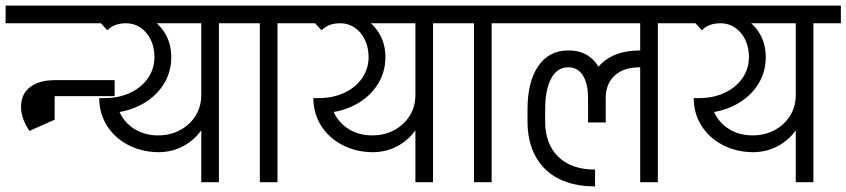

<svg xmlns="http://www.w3.org/2000/svg" viewBox="-45 -650 3020 685"><path d="M-25 -567V-630H394V-567ZM30 -269Q30 -314 62 -339Q94 -364 150 -364V-317Q122 -317 106 -304.5Q90 -292 90 -269ZM60 -183Q30 -227 30 -269H90Q90 -248 120 -213ZM60 -183 90 -329H150V-223ZM147 -307V-364H364V-307Z M328 -246V-300Q379 -300 419.5 -319Q460 -338 483 -371.5Q506 -405 506 -446H566Q566 -389 535 -343.5Q504 -298 450 -272Q396 -246 328 -246ZM506 -446Q506 -481 493 -508Q480 -535 457 -551Q434 -567 405 -567V-607Q451 -607 487.5 -586Q524 -565 545 -529Q566 -493 566 -446ZM229 -567V-630H746V-567ZM519 -107Q459 -108 411 -133.5Q363 -159 336 -202.5Q309 -246 309 -300H372Q372 -262 391.5 -232Q411 -202 444 -184.5Q477 -167 519 -167ZM519 -107V-167Q563 -167 598 -186Q633 -205 653 -237.5Q673 -270 673 -311H712Q712 -253 686.5 -206.5Q661 -160 617.5 -133.5Q574 -107 519 -107ZM338 -542 306 -577Q325 -591 347.5 -599Q370 -607 406 -607V-567Q382 -567 366 -560.5Q350 -554 338 -542ZM673 0V-620H736V0ZM575 -567V-630H834V-567Z M882 0V-620H945V0ZM784 -567V-630H1043V-567Z M1092 -246V-300Q1143 -300 1183.5 -319Q1224 -338 1247 -371.5Q1270 -405 1270 -446H1330Q1330 -389 1299 -343.5Q1268 -298 1214 -272Q1160 -246 1092 -246ZM1270 -446Q1270 -481 1257 -508Q1244 -535 1221 -551Q1198 -567 1169 -567V-607Q1215 -607 1251.5 -586Q1288 -565 1309 -529Q1330 -493 1330 -446ZM993 -567V-630H1510V-567ZM1283 -107Q1223 -108 1175 -133.5Q1127 -159 1100 -202.5Q1073 -246 1073 -300H1136Q1136 -262 1155.5 -232Q1175 -202 1208 -184.5Q1241 -167 1283 -167ZM1283 -107V-167Q1327 -167 1362 -186Q1397 -205 1417 -237.5Q1437 -270 1437 -311H1476Q1476 -253 1450.5 -206.5Q1425 -160 1381.5 -133.5Q1338 -107 1283 -107ZM1102 -542 1070 -577Q1089 -591 1111.5 -599Q1134 -607 1170 -607V-567Q1146 -567 1130 -560.5Q1114 -554 1102 -542ZM1437 0V-620H1500V0ZM1339 -567V-630H1598V-567Z M1646 0V-620H1709V0ZM1548 -567V-630H1807V-567Z M2053 -299Q2053 -379 2102 -424.5Q2151 -470 2239 -470V-410Q2181 -410 2148.5 -381Q2116 -352 2116 -299ZM2238 -410V-470H2254V-410ZM2078 15Q2003 15 1949 -12Q1895 -39 1866 -91.5Q1837 -144 1837 -217H1900Q1900 -136 1947 -90.5Q1994 -45 2078 -45ZM1837 -217V-260H1900V-217ZM1837 -259Q1837 -359 1875.5 -414.5Q1914 -470 1982 -470V-410Q1943 -410 1921.5 -370Q1900 -330 1900 -259ZM2053 -213V-299H2116V-213ZM2053 -299Q2053 -352 2034.5 -381Q2016 -410 1982 -410V-470Q2045 -471 2080.5 -426Q2116 -381 2116 -299ZM1757 -567V-630H2228V-567ZM2239 0V-620H2302V0ZM2141 -567V-630H2400V-567Z M2449 -246V-300Q2500 -300 2540.5 -319Q2581 -338 2604 -371.5Q2627 -405 2627 -446H2687Q2687 -389 2656 -343.5Q2625 -298 2571 -272Q2517 -246 2449 -246ZM2627 -446Q2627 -481 2614 -508Q2601 -535 2578 -551Q2555 -567 2526 -567V-607Q2572 -607 2608.5 -586Q2645 -565 2666 -529Q2687 -493 2687 -446ZM2350 -567V-630H2867V-567ZM2640 -107Q2580 -108 2532 -133.5Q2484 -159 2457 -202.5Q2430 -246 2430 -300H2493Q2493 -262 2512.5 -232Q2532 -202 2565 -184.5Q2598 -167 2640 -167ZM2640 -107V-167Q2684 -167 2719 -186Q2754 -205 2774 -237.5Q2794 -270 2794 -311H2833Q2833 -253 2807.5 -206.5Q2782 -160 2738.5 -133.5Q2695 -107 2640 -107ZM2459 -542 2427 -577Q2446 -591 2468.5 -599Q2491 -607 2527 -607V-567Q2503 -567 2487 -560.5Q2471 -554 2459 -542ZM2794 0V-620H2857V0ZM2696 -567V-630H2955V-567Z"/></svg>

Font: Akshar Light
Style: Regular
Weight: 300
Designer: Tall Chai
Foundry: Tall Chai
Version: Version 1.100